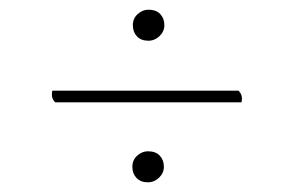

<svg xmlns="http://www.w3.org/2000/svg" viewBox="-20 -488 612 396"><path d="M286 -404Q271 -404 262.5 -413Q254 -422 254 -436Q254 -450 264 -459Q274 -468 286 -468Q302 -468 310.5 -459Q319 -450 319 -436Q319 -423 309 -413.5Q299 -404 286 -404ZM94 -277Q87 -283 87 -293Q87 -298 88 -301H472Q479 -294 479 -285Q479 -280 478 -277ZM285 -112Q270 -112 261.5 -121Q253 -130 253 -144Q253 -158 263 -167Q273 -176 285 -176Q301 -176 309.5 -167Q318 -158 318 -144Q318 -131 308 -121.5Q298 -112 285 -112Z"/></svg>

Font: Petrona Thin
Style: Regular
Weight: 100
Designer: Ringo R. Seeber
Foundry: Ringo R. Seeber
Version: Version 2.001; ttfautohint (v1.8.3)